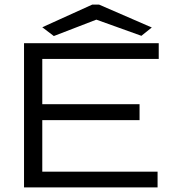

<svg xmlns="http://www.w3.org/2000/svg" viewBox="-20 -811 790 831"><path d="M84 0V-624H667V-556H163V-360H584V-291H163V-68H662V0ZM213 -655 163 -693 379 -791H409L637 -692L592 -656L397 -726Z"/></svg>

Font: Inconsolata ExtraExpanded
Style: Regular
Weight: 400
Width: 8
Monospace: yes
Designer: Raph Levien, Cyreal, Brenton Simpson
Foundry: Raph Levien, Cyreal, Google
Version: Version 3.001; ttfautohint (v1.8.2.53-6de2)